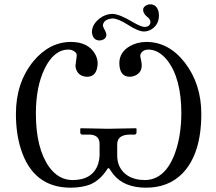

<svg xmlns="http://www.w3.org/2000/svg" viewBox="-20 -851 994 883"><path d="M438 -188Q438 -225.1 403.3 -231Q394.5 -232.4 383.8 -231.9H356.9Q350.1 -233.9 349.1 -240.2V-258.8L351.1 -261.2Q352.1 -261.2 477.1 -258.8L606 -261.2L607.9 -258.8V-240.2Q606 -233.4 600.1 -231.9H574.2Q520 -230.5 519 -188V-136.2Q519 -76.2 565.4 -44.4Q597.7 -23.4 645 -22.9Q739.7 -22.9 785.2 -147.9Q813.5 -227.1 814 -329.1Q814 -491.7 748.5 -574.7Q710 -622.1 663.1 -623Q637.7 -623 627.4 -604Q625.5 -599.1 625 -596.2Q625 -589.4 627.9 -578.6Q631.8 -562.5 631.8 -549.8Q631.8 -517.6 601.6 -503.4Q588.9 -498 575.2 -498Q529.8 -499.5 528.8 -560.1Q528.8 -611.3 578.6 -639.6Q610.8 -657.7 652.8 -658.2Q755.9 -658.2 830.1 -563Q905.8 -464.4 905.8 -327.1Q905.8 -142.1 817.9 -52.2Q753.9 11.7 652.8 12.2Q551.8 12.2 502.9 -47.4Q492.7 -60.1 481.9 -77.1H476.1Q439.9 -20 391.6 -1.5Q355.5 11.7 305.2 12.2Q132.8 12.2 76.2 -165Q53.2 -237.3 53.2 -327.1Q53.2 -470.2 132.8 -568.4Q206.1 -657.2 305.2 -658.2Q383.8 -658.2 416 -605Q428.7 -583.5 429.2 -560.1Q427.2 -499.5 382.8 -498Q342.8 -498 330.1 -532.2Q327.1 -541.5 327.1 -549.8Q327.1 -554.2 332 -586.9Q332.5 -591.8 333 -596.2Q333 -612.3 310.1 -620.6Q302.2 -623 294.9 -623Q228 -623 185.1 -534.7Q145 -451.7 145 -329.1Q145 -168.9 206.1 -83Q249.5 -23.4 313 -22.9Q407.2 -22.9 431.6 -98.1Q437.5 -117.2 438 -136.2ZM496.1 -787.1Q527.8 -787.1 588.9 -750.5Q628.9 -727.1 645 -727.1Q666.5 -727.1 671.4 -744.6Q671.9 -748 671.9 -750Q671.9 -762.7 654.8 -775.4Q638.2 -789.6 638.2 -806.2Q638.2 -820.3 656.2 -828.1Q663.6 -831.1 670.9 -831.1Q700.2 -831.1 709 -797.9Q710.9 -789.1 710.9 -779.8Q710.9 -738.3 677.7 -716.8Q661.1 -706.5 642.1 -706.1Q616.2 -706.1 566.9 -737.8Q522.5 -766.1 497.1 -766.1Q457 -762.7 453.1 -734.9Q453.1 -728 463.9 -708.5Q468.8 -699.2 469.2 -691.9Q469.2 -671.9 446.8 -666Q442.4 -665 438 -665Q413.6 -665 405.3 -689Q403.3 -696.3 402.8 -703.1Q402.8 -739.3 439.5 -767.1Q465.8 -786.6 496.1 -787.1Z"/></svg>

Font: Linux Libertine Display O
Style: Regular
Weight: 400
Designer: Philipp H. Poll
Foundry: Philipp H. Poll
Version: Version 5.0.9